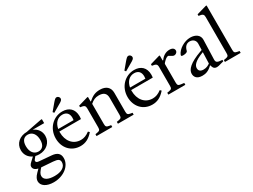

<svg xmlns="http://www.w3.org/2000/svg" viewBox="-68 -1593 3479 2642"><g transform="rotate(-30 1672.0 -271.5)"><path d="M234 -176C348 -176 432 -252 432 -356C432 -430 389 -488 322 -515H505V-578H486L238 -530C123 -530 40 -456 40 -352C40 -280 79 -223 141 -195L114 -169C77 -134 50 -117 50 -83C50 -48 79 -23 124 -13L84 27C38 73 27 107 27 135C27 207 101 257 215 257C372 257 499 160 499 36C499 -35 458 -72 371 -79L180 -95C148 -98 135 -108 135 -126C135 -136 139 -143 158 -165L174 -183C193 -179 213 -176 234 -176ZM244 -215C173 -215 128 -273 128 -365C128 -446 164 -491 228 -491C299 -491 344 -433 344 -341C344 -260 308 -215 244 -215ZM106 96C106 62 127 35 165 -8L346 5C423 11 448 28 448 72C448 142 381 188 269 188C167 188 106 156 106 96Z M697 -568 810 -634C828 -644 842 -652 856 -664C875 -680 877 -704 861 -723C846 -741 821 -744 803 -728C789 -716 778 -703 765 -688L681 -588ZM784 10C861 10 924 -20 988 -94L968 -113C919 -76 877 -61 830 -61C705 -61 628 -161 628 -296C628 -301 628 -305 628 -310H971L973 -324C975 -338 975 -346 975 -354C975 -469 905 -530 800 -530C655 -530 537 -412 537 -251C537 -103 635 10 784 10ZM778 -491C843 -491 879 -452 879 -385C879 -373 878 -361 876 -348H632C648 -437 703 -491 778 -491Z M1040 0H1290V-30L1260 -35C1220 -42 1210 -52 1210 -94V-414C1253 -452 1291 -470 1343 -470C1422 -470 1460 -437 1460 -364V-94C1460 -52 1450 -42 1410 -35L1380 -30V0H1630V-30L1600 -35C1560 -42 1550 -52 1550 -94V-394C1550 -480 1493 -530 1398 -530C1325 -530 1277 -509 1213 -453H1207V-526H1193L1042 -482V-457C1109 -449 1120 -434 1120 -392V-94C1120 -52 1110 -42 1070 -35L1040 -30Z M1838 -568 1951 -634C1969 -644 1983 -652 1997 -664C2016 -680 2018 -704 2002 -723C1987 -741 1962 -744 1944 -728C1930 -716 1919 -703 1906 -688L1822 -588ZM1925 10C2002 10 2065 -20 2129 -94L2109 -113C2060 -76 2018 -61 1971 -61C1846 -61 1769 -161 1769 -296C1769 -301 1769 -305 1769 -310H2112L2114 -324C2116 -338 2116 -346 2116 -354C2116 -469 2046 -530 1941 -530C1796 -530 1678 -412 1678 -251C1678 -103 1776 10 1925 10ZM1919 -491C1984 -491 2020 -452 2020 -385C2020 -373 2019 -361 2017 -348H1773C1789 -437 1844 -491 1919 -491Z M2181 0H2451V-30L2401 -36C2361 -41 2351 -52 2351 -94V-391C2351 -397 2421 -478 2452 -460L2500 -432C2531 -414 2575 -441 2575 -474C2575 -506 2550 -528 2502 -528C2439 -528 2390 -494 2357 -446H2348V-526H2334L2183 -482V-457C2246 -449 2261 -437 2261 -392V-94C2261 -53 2252 -42 2211 -35L2181 -30Z M2719 10C2771 10 2818 -3 2876 -59H2884C2888 -38 2897 7 2951 7C2964 7 2987 4 3030 -10L3065 -19V-42C2988 -47 2965 -55 2967 -107L2977 -412C2979 -486 2918 -530 2831 -530C2739 -530 2632 -466 2601 -388C2595 -369 2609 -366 2632 -366C2672 -366 2698 -379 2701 -393C2715 -458 2753 -488 2798 -488C2855 -488 2889 -451 2888 -402L2885 -303L2860 -294C2668 -225 2602 -154 2602 -87C2602 -41 2628 10 2719 10ZM2776 -56C2727 -56 2701 -76 2701 -119C2701 -159 2731 -212 2876 -266L2884 -269L2878 -92C2853 -75 2824 -56 2776 -56Z M3080 0H3330V-30L3300 -35C3260 -42 3250 -52 3250 -94V-800H3236L3082 -756V-731C3149 -723 3160 -708 3160 -666V-94C3160 -52 3150 -42 3110 -35L3080 -30Z"/></g></svg>

Font: Hedvig Letters Serif 24pt
Style: Regular
Weight: 400
Designer: Alexander Örn & Tor Weibull
Foundry: Kanon Foundry
Version: Version 1.000